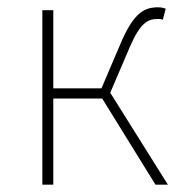

<svg xmlns="http://www.w3.org/2000/svg" viewBox="-20 -506 492 526"><path d="M96 0H126V-236H260L406 0H440L282 -252L336 -378C365 -445 386 -454 412 -454C419 -454 420 -454 426 -452L434 -482C430 -484 421 -486 414 -486C376 -486 347 -473 310 -386L258 -264H126V-478H96Z"/></svg>

Font: Source Sans Pro ExtraLight
Style: Regular
Weight: 200
Designer: Paul D. Hunt
Foundry: Adobe Systems Incorporated
Version: Version 3.006;hotconv 1.0.111;makeotfexe 2.5.65597